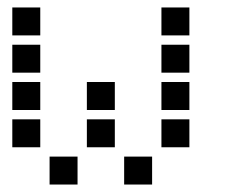

<svg xmlns="http://www.w3.org/2000/svg" viewBox="-20 -508 640 515"><path d="M14 -488Q13 -488 13 -488Q13 -488 13 -487V-414Q13 -413 13 -413Q13 -413 14 -413H87Q88 -413 88 -413Q88 -413 88 -414V-487Q88 -488 88 -488Q88 -488 87 -488ZM414 -488Q413 -488 413 -488Q413 -488 413 -487V-414Q413 -413 413 -413Q413 -413 414 -413H487Q488 -413 488 -413Q488 -413 488 -414V-487Q488 -488 488 -488Q488 -488 487 -488ZM14 -388Q13 -388 13 -388Q13 -388 13 -387V-314Q13 -313 13 -313Q13 -313 14 -313H87Q88 -313 88 -313Q88 -313 88 -314V-387Q88 -388 88 -388Q88 -388 87 -388ZM414 -388Q413 -388 413 -388Q413 -388 413 -387V-314Q413 -313 413 -313Q413 -313 414 -313H487Q488 -313 488 -313Q488 -313 488 -314V-387Q488 -388 488 -388Q488 -388 487 -388ZM14 -288Q13 -288 13 -288Q13 -288 13 -287V-214Q13 -213 13 -213Q13 -213 14 -213H87Q88 -213 88 -213Q88 -213 88 -214V-287Q88 -288 88 -288Q88 -288 87 -288ZM214 -288Q213 -288 213 -288Q213 -288 213 -287V-214Q213 -213 213 -213Q213 -213 214 -213H287Q288 -213 288 -213Q288 -213 288 -214V-287Q288 -288 288 -288Q288 -288 287 -288ZM414 -288Q413 -288 413 -288Q413 -288 413 -287V-214Q413 -213 413 -213Q413 -213 414 -213H487Q488 -213 488 -213Q488 -213 488 -214V-287Q488 -288 488 -288Q488 -288 487 -288ZM14 -188Q13 -188 13 -188Q13 -188 13 -187V-114Q13 -113 13 -113Q13 -113 14 -113H87Q88 -113 88 -113Q88 -113 88 -114V-187Q88 -188 88 -188Q88 -188 87 -188ZM214 -188Q213 -188 213 -188Q213 -188 213 -187V-114Q213 -113 213 -113Q213 -113 214 -113H287Q288 -113 288 -113Q288 -113 288 -114V-187Q288 -188 288 -188Q288 -188 287 -188ZM414 -188Q413 -188 413 -188Q413 -188 413 -187V-114Q413 -113 413 -113Q413 -113 414 -113H487Q488 -113 488 -113Q488 -113 488 -114V-187Q488 -188 488 -188Q488 -188 487 -188ZM114 -88Q113 -88 113 -88Q113 -88 113 -87V-14Q113 -13 113 -13Q113 -13 114 -13H187Q188 -13 188 -13Q188 -13 188 -14V-87Q188 -88 188 -88Q188 -88 187 -88ZM314 -88Q313 -88 313 -88Q313 -88 313 -87V-14Q313 -13 313 -13Q313 -13 314 -13H387Q388 -13 388 -13Q388 -13 388 -14V-87Q388 -88 388 -88Q388 -88 387 -88Z"/></svg>

Font: Doto
Style: Bold
Weight: 700
Monospace: yes
Version: Version 1.000